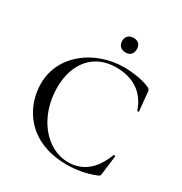

<svg xmlns="http://www.w3.org/2000/svg" viewBox="-188 -949 1045 1100"><g transform="rotate(30 334.5 -398.5)"><path d="M380 -713C410 -713 427 -731 427 -762C427 -791 410 -809 380 -809C349 -809 330 -791 330 -762C330 -731 349 -713 380 -713ZM417 -636C226 -636 49 -509 49 -317C49 -164 152 12 408 12C470 12 533 2 596 -24C608 -29 609 -31 611 -48L626 -167C626 -171 616 -173 614 -169C571 -55 499 -4 409 -4C259 -4 141 -156 141 -344C141 -505 230 -613 378 -613C486 -613 570 -564 605 -458C606 -454 616 -456 616 -459L604 -580C603 -594 601 -598 590 -604C550 -624 477 -636 417 -636Z"/></g></svg>

Font: Cormorant Infant Book
Style: Regular
Weight: 500
Designer: Christian Thalmann (Catharsis Fonts)
Version: Version 1.000;PS 002.000;hotconv 1.0.88;makeotf.lib2.5.64775